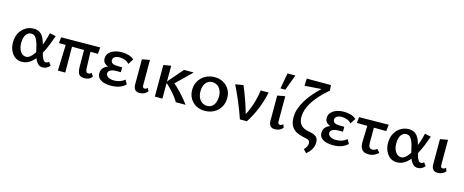

<svg xmlns="http://www.w3.org/2000/svg" viewBox="-44 -1462 5823 2408"><g transform="rotate(15 2867.5 -258.0)"><path d="M206 11Q155 11 117.5 -17Q80 -45 59 -92Q38 -139 38 -197Q38 -268 66.5 -320Q95 -372 142.5 -401Q190 -430 246 -430Q289 -430 317.5 -414.5Q346 -399 364 -372Q382 -345 394 -310.5Q406 -276 415 -239Q428 -186 439.5 -146Q451 -106 465.5 -83.5Q480 -61 500 -61Q509 -61 519.5 -65.5Q530 -70 538 -78L570 -37Q558 -19 532.5 -4Q507 11 476 11Q443 11 420 -9Q397 -29 382 -61.5Q367 -94 357 -131.5Q347 -169 339 -206Q330 -250 316.5 -285.5Q303 -321 283 -341.5Q263 -362 231 -362Q206 -362 184.5 -345Q163 -328 151 -295.5Q139 -263 139 -216Q139 -173 152.5 -138Q166 -103 189.5 -83.5Q213 -64 242 -64Q268 -64 294 -84.5Q320 -105 344 -140.5Q368 -176 389 -222.5Q410 -269 427 -321.5Q444 -374 456 -427L536 -410Q514 -346 489 -284.5Q464 -223 434 -169.5Q404 -116 369 -75Q334 -34 293.5 -11.5Q253 11 206 11Z M674 0 688 -410H767L770 0ZM597 -337 606 -414 1112 -418 1104 -333ZM925 -121 924 -410H1005L1014 -137Q1015 -108 1019 -92Q1023 -76 1031 -70Q1039 -64 1051 -64Q1061 -64 1072 -69Q1083 -74 1090 -83L1117 -42Q1109 -27 1095 -16.5Q1081 -6 1062.5 0Q1044 6 1019 6Q981 6 960.5 -9Q940 -24 932.5 -52.5Q925 -81 925 -121Z M1360 11Q1314 11 1273.5 -0.5Q1233 -12 1208.5 -37.5Q1184 -63 1184 -104Q1184 -164 1235.5 -196Q1287 -228 1376 -228V-196Q1328 -196 1288.5 -206Q1249 -216 1224.5 -238.5Q1200 -261 1200 -300Q1200 -338 1223.5 -367Q1247 -396 1290 -413Q1333 -430 1391 -430Q1438 -430 1479 -418.5Q1520 -407 1550 -379L1505 -309Q1487 -334 1453 -347.5Q1419 -361 1381 -361Q1355 -361 1335.5 -354Q1316 -347 1305 -334.5Q1294 -322 1294 -302Q1294 -275 1317.5 -262Q1341 -249 1388 -249H1442V-185H1388Q1333 -185 1306 -168.5Q1279 -152 1279 -126Q1279 -108 1292 -93.5Q1305 -79 1328.5 -70.5Q1352 -62 1384 -62Q1425 -62 1461.5 -75Q1498 -88 1523 -111L1553 -57Q1533 -32 1484 -10.5Q1435 11 1360 11Z M1733 6Q1694 6 1674.5 -17Q1655 -40 1655 -84V-410L1755 -428V-100Q1755 -82 1761.5 -73Q1768 -64 1783 -64Q1793 -64 1803.5 -69Q1814 -74 1822 -82L1838 -42Q1824 -21 1796.5 -7.5Q1769 6 1733 6Z M2206 0Q2173 -54 2132 -101.5Q2091 -149 2042 -195H2024V-215L2200 -418H2326L2091 -189V-255Q2159 -199 2219.5 -135Q2280 -71 2333 0ZM1933 0V-410L2031 -427V0Z M2581 11Q2518 11 2468.5 -16.5Q2419 -44 2391 -92.5Q2363 -141 2363 -203Q2363 -269 2394 -320.5Q2425 -372 2478 -401Q2531 -430 2598 -430Q2661 -430 2710 -402.5Q2759 -375 2787 -327Q2815 -279 2815 -217Q2815 -151 2785 -99.5Q2755 -48 2702 -18.5Q2649 11 2581 11ZM2595 -57Q2634 -57 2659.5 -78Q2685 -99 2697.5 -133Q2710 -167 2710 -206Q2710 -255 2693.5 -290Q2677 -325 2648.5 -343.5Q2620 -362 2584 -362Q2547 -362 2520.5 -341.5Q2494 -321 2481 -288Q2468 -255 2468 -214Q2468 -165 2485 -129.5Q2502 -94 2531 -75.5Q2560 -57 2595 -57Z M3037 0Q3002 -103 2959.5 -205Q2917 -307 2866 -410L2970 -427Q3012 -327 3046 -227Q3080 -127 3106 -27H3059Q3118 -124 3150.5 -222Q3183 -320 3195 -418H3298Q3277 -313 3235.5 -208Q3194 -103 3128 0Z M3490 6Q3451 6 3431.5 -17Q3412 -40 3412 -84V-410L3512 -428V-100Q3512 -82 3518.5 -73Q3525 -64 3540 -64Q3550 -64 3560.5 -69Q3571 -74 3579 -82L3595 -42Q3581 -21 3553.5 -7.5Q3526 6 3490 6ZM3428 -507 3465 -711H3567L3491 -507Z M3950 195 3908 153Q3928 134 3939.5 111.5Q3951 89 3951 67Q3951 43 3938.5 32.5Q3926 22 3905.5 17Q3885 12 3860 7Q3808 -4 3767.5 -26Q3727 -48 3703.5 -90.5Q3680 -133 3680 -203Q3680 -257 3698 -310.5Q3716 -364 3746 -414.5Q3776 -465 3813.5 -511Q3851 -557 3891.5 -597.5Q3932 -638 3969 -669L4035 -640Q3993 -605 3954.5 -567Q3916 -529 3883 -488Q3850 -447 3825.5 -404Q3801 -361 3787.5 -317Q3774 -273 3774 -228Q3774 -188 3788 -157.5Q3802 -127 3829.5 -107.5Q3857 -88 3896 -80Q3931 -74 3963.5 -64.5Q3996 -55 4016.5 -33Q4037 -11 4037 34Q4037 66 4026.5 94Q4016 122 3996.5 146.5Q3977 171 3950 195ZM3711 -617 3715 -711H4029L4035 -640Z M4244 11Q4198 11 4157.5 -0.5Q4117 -12 4092.5 -37.5Q4068 -63 4068 -104Q4068 -164 4119.5 -196Q4171 -228 4260 -228V-196Q4212 -196 4172.5 -206Q4133 -216 4108.5 -238.5Q4084 -261 4084 -300Q4084 -338 4107.5 -367Q4131 -396 4174 -413Q4217 -430 4275 -430Q4322 -430 4363 -418.5Q4404 -407 4434 -379L4389 -309Q4371 -334 4337 -347.5Q4303 -361 4265 -361Q4239 -361 4219.5 -354Q4200 -347 4189 -334.5Q4178 -322 4178 -302Q4178 -275 4201.5 -262Q4225 -249 4272 -249H4326V-185H4272Q4217 -185 4190 -168.5Q4163 -152 4163 -126Q4163 -108 4176 -93.5Q4189 -79 4212.5 -70.5Q4236 -62 4268 -62Q4309 -62 4345.5 -75Q4382 -88 4407 -111L4437 -57Q4417 -32 4368 -10.5Q4319 11 4244 11Z M4466 -337 4474 -414 4857 -418 4848 -333ZM4595 -121 4604 -410H4688L4687 -137Q4687 -125 4690 -107.5Q4693 -90 4704 -77Q4715 -64 4739 -64Q4754 -64 4770 -70Q4786 -76 4797 -89L4834 -48Q4815 -25 4782 -9.5Q4749 6 4707 6Q4667 6 4644 -7.5Q4621 -21 4610.5 -42.5Q4600 -64 4597.5 -85Q4595 -106 4595 -121Z M5076 11Q5025 11 4987.5 -17Q4950 -45 4929 -92Q4908 -139 4908 -197Q4908 -268 4936.5 -320Q4965 -372 5012.5 -401Q5060 -430 5116 -430Q5159 -430 5187.5 -414.5Q5216 -399 5234 -372Q5252 -345 5264 -310.5Q5276 -276 5285 -239Q5298 -186 5309.5 -146Q5321 -106 5335.5 -83.5Q5350 -61 5370 -61Q5379 -61 5389.5 -65.5Q5400 -70 5408 -78L5440 -37Q5428 -19 5402.5 -4Q5377 11 5346 11Q5313 11 5290 -9Q5267 -29 5252 -61.5Q5237 -94 5227 -131.5Q5217 -169 5209 -206Q5200 -250 5186.5 -285.5Q5173 -321 5153 -341.5Q5133 -362 5101 -362Q5076 -362 5054.5 -345Q5033 -328 5021 -295.5Q5009 -263 5009 -216Q5009 -173 5022.5 -138Q5036 -103 5059.5 -83.5Q5083 -64 5112 -64Q5138 -64 5164 -84.5Q5190 -105 5214 -140.5Q5238 -176 5259 -222.5Q5280 -269 5297 -321.5Q5314 -374 5326 -427L5406 -410Q5384 -346 5359 -284.5Q5334 -223 5304 -169.5Q5274 -116 5239 -75Q5204 -34 5163.5 -11.5Q5123 11 5076 11Z M5603 6Q5564 6 5544.5 -17Q5525 -40 5525 -84V-410L5625 -428V-100Q5625 -82 5631.5 -73Q5638 -64 5653 -64Q5663 -64 5673.5 -69Q5684 -74 5692 -82L5708 -42Q5694 -21 5666.5 -7.5Q5639 6 5603 6Z"/></g></svg>

Font: Ysabeau SemiBold
Style: Regular
Weight: 600
Designer: Christian Thalmann (Catharsis Fonts)
Version: Version 2.000;gftools[0.9.27.dev2+g8671c4b]